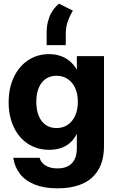

<svg xmlns="http://www.w3.org/2000/svg" viewBox="-20 -824 641 1055"><path d="M52.9 43H197.7Q205.2 70.6 231 86Q256.8 101.4 296.1 101.4Q330.5 101.4 354.2 88.8Q377.8 76.2 390 51.5Q402.2 26.8 402.2 -9.4V-88.4H401.8Q387.1 -58.6 364.8 -39.1Q342.5 -19.5 313.6 -10.2Q284.8 -0.8 250.6 -0.8Q184.2 -0.8 133.5 -34Q82.9 -67.3 55.2 -126.6Q27.5 -185.9 27.5 -261.9Q27.5 -338.7 55.5 -398.8Q83.5 -458.9 134 -492.7Q184.5 -526.6 249.4 -526.6Q282.7 -526.6 311.4 -517Q340.1 -507.5 362.8 -488.6Q385.4 -469.6 401.9 -441.8H402.3V-515.6H551.4V-22.3Q551.4 57.8 520 109.9Q488.6 161.9 431.5 186.4Q374.5 210.9 296.1 210.9Q223.1 210.9 171.1 190.1Q119.1 169.2 89.8 131.6Q60.4 93.9 52.9 43ZM407.8 -264.3Q407.8 -307.4 393.2 -339.8Q378.5 -372.3 351.9 -390Q325.3 -407.8 290.5 -407.8Q256.7 -407.8 231.7 -390.9Q206.6 -373.9 193.1 -341.6Q179.5 -309.3 179.5 -264.3Q179.5 -218.9 193.1 -186.7Q206.6 -154.5 231.6 -137.4Q256.5 -120.3 290.5 -120.3Q325.3 -120.3 351.9 -138.1Q378.5 -155.9 393.2 -188.5Q407.8 -221.1 407.8 -264.3ZM236.3 -643.8Q236.3 -678.4 243.7 -706.7Q251.1 -735 262.8 -755.4Q274.6 -775.8 292 -793Q296.5 -797.5 304.5 -803.7L380.7 -765.6L373.5 -753.4Q359.1 -727.4 350.2 -699.6Q341.4 -671.7 341.4 -638.1V-576H236.3Z"/></svg>

Font: Intratopia Thin
Style: Regular
Weight: 100
Designer: Rasmus Andersson
Foundry: rsms
Version: Version 3.000;Glyphs 3.2.3 (3260)